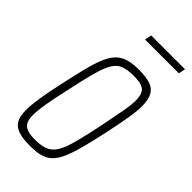

<svg xmlns="http://www.w3.org/2000/svg" viewBox="-209 -707 771 771"><g transform="rotate(45 176.5 -321.0)"><path d="M131 8Q90 8 65 0Q40 -8 28.5 -27.5Q17 -47 17 -82Q17 -111 23.5 -153.5Q30 -196 43 -254Q57 -319 68.5 -365Q80 -411 93 -441Q106 -471 123 -487.5Q140 -504 164 -511Q188 -518 222 -518Q264 -518 288.5 -510Q313 -502 324.5 -481Q336 -460 336 -423Q336 -395 329 -353Q322 -311 310 -254Q296 -189 284 -143.5Q272 -98 259.5 -68.5Q247 -39 230 -22Q213 -5 189 1.5Q165 8 131 8ZM127 -24Q155 -24 174.5 -29.5Q194 -35 208 -49Q222 -63 232.5 -89Q243 -115 253 -155.5Q263 -196 275 -254Q287 -314 294.5 -354.5Q302 -395 302 -421Q302 -448 294 -462Q286 -476 269.5 -481Q253 -486 226 -486Q192 -486 170 -478Q148 -470 133.5 -446Q119 -422 106.5 -376Q94 -330 78 -254Q65 -196 58 -155.5Q51 -115 51 -88Q51 -62 59 -48.5Q67 -35 83.5 -29.5Q100 -24 127 -24ZM155 -621 161 -650H353L347 -621Z"/></g></svg>

Font: Saira ExtraCondensed Thin
Style: Italic
Weight: 250
Width: 2
Italic angle: -12°
Designer: Hector Gatti with collaboration of the Omnibus-Type team
Foundry: Omnibus-Type
Version: Version 1.101